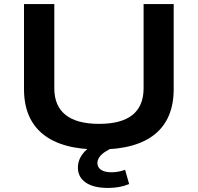

<svg xmlns="http://www.w3.org/2000/svg" viewBox="-20 -725 973 944"><path d="M467 10Q284 10 191 -65.5Q98 -141 98 -287V-705H247V-291Q247 -204 302.5 -160Q358 -116 467 -116Q577 -116 631.5 -160Q686 -204 686 -291V-705H834V-287Q834 -141 742 -65.5Q650 10 467 10ZM511 199Q440 199 401.5 172.5Q363 146 363 99Q363 56 395.5 21Q428 -14 495 -40L537 0Q512 11 494.5 23Q477 35 468 48.5Q459 62 459 77Q459 98 477 110Q495 122 528 122Q545 122 561.5 119Q578 116 595 110L615 180Q590 190 565 194.5Q540 199 511 199Z"/></svg>

Font: Nunito Sans 10pt Expanded
Style: Bold
Weight: 700
Width: 7
Designer: Vernon Adams
Foundry: Vernon Adams
Version: Version 3.101;gftools[0.9.27]